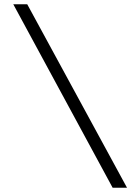

<svg xmlns="http://www.w3.org/2000/svg" viewBox="-20 -775 654 895"><path d="M42 -755H107L572 100H505Z"/></svg>

Font: Intel One Mono Light
Style: Regular
Weight: 300
Monospace: yes
Designer: Fred Shallcrass
Foundry: Frere-Jones Type LLC
Version: Version 1.004